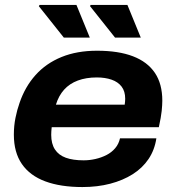

<svg xmlns="http://www.w3.org/2000/svg" viewBox="-20 -744 711 776"><path d="M313 12Q225 12 163 -11Q101 -34 68.5 -81Q36 -128 36 -200Q36 -235 42.5 -267.5Q49 -300 59 -328Q81 -393 123.5 -440.5Q166 -488 228.5 -513.5Q291 -539 372 -539Q459 -539 517.5 -516.5Q576 -494 606 -449.5Q636 -405 636 -337Q636 -320 633.5 -295.5Q631 -271 622 -230H189Q188 -222 187.5 -214Q187 -206 187 -199Q187 -163 202 -140Q217 -117 246 -106.5Q275 -96 318 -96Q342 -96 366 -101.5Q390 -107 410.5 -117.5Q431 -128 445.5 -145Q460 -162 465 -185H612Q605 -138 580.5 -101.5Q556 -65 516.5 -40Q477 -15 425.5 -1.5Q374 12 313 12ZM206 -321H484Q485 -328 485.5 -334Q486 -340 486 -345Q486 -375 471.5 -394Q457 -413 431 -422Q405 -431 371 -431Q328 -431 294.5 -418.5Q261 -406 239 -381.5Q217 -357 206 -321ZM445 -592 344 -719 346 -724H495L549 -592ZM238 -592 137 -719 140 -724H289L343 -592Z"/></svg>

Font: Archivo SemiExpanded
Style: Bold Italic
Weight: 700
Width: 6
Italic angle: -10°
Designer: Hector Gatti
Foundry: Omnibus-Type
Version: Version 2.001